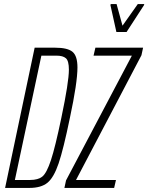

<svg xmlns="http://www.w3.org/2000/svg" viewBox="-20 -922 728 942"><path d="M150 -688H251Q311 -688 335.5 -668Q360 -648 360 -591Q360 -517 323 -344Q291 -189 267.5 -120Q244 -51 213 -25.5Q182 0 124 0H5ZM281 -344Q318 -520 318 -580Q318 -623 303.5 -636Q289 -649 257 -649H183L53 -39H128Q167 -39 188 -56Q209 -73 230 -136.5Q251 -200 281 -344ZM296 0 304 -37 627 -649H439L448 -688H682L674 -651L353 -39H549L540 0ZM551 -765 522 -896 523 -902H552L581 -796L656 -902H688L686 -896L601 -765Z"/></svg>

Font: Saira Ultra Condensed ExLight
Style: Italic
Weight: 200
Width: 1
Italic angle: -12°
Designer: Hector Gatti with collaboration of the Omnibus-Type team
Foundry: Omnibus-Type
Version: Version 1.001; ttfautohint (v1.8)